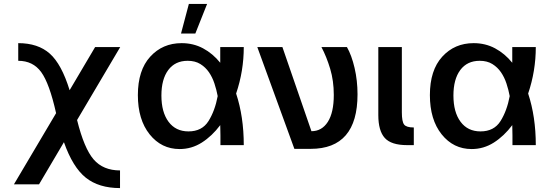

<svg xmlns="http://www.w3.org/2000/svg" viewBox="-20 -740 2806 979"><path d="M266 -163Q232 -315 190 -372.5Q148 -430 73 -430V-520Q174 -520 234 -466.5Q294 -413 335 -280L465 -500H593L373 -128Q409 17 457.5 73Q506 129 592 129V219Q484 219 417.5 166Q351 113 306 -15L179 200H51Z M1104 0Q1104 -24 1104 -49.5Q1104 -75 1103 -102Q1061 -46 1009 -13Q957 20 896 20Q803 20 743 -55Q683 -130 683 -255Q683 -382 746 -451Q809 -520 906 -520Q966 -520 1015.5 -493.5Q1065 -467 1103 -420V-500H1223Q1223 -378 1184 -263Q1223 -145 1223 0ZM941 -70Q1010 -70 1043 -122.5Q1076 -175 1090 -250Q1084 -282 1073.5 -314Q1063 -346 1045.5 -371.5Q1028 -397 1001.5 -413.5Q975 -430 937 -430Q873 -430 838 -383Q803 -336 803 -253Q803 -168 839.5 -119Q876 -70 941 -70ZM943 -720H1036L976 -569H903Z M1481 19 1292 -500H1420L1568 -71Q1621 -71 1651.5 -118.5Q1682 -166 1682 -256Q1682 -328 1663.5 -389.5Q1645 -451 1619 -500H1749Q1773 -458 1788 -393.5Q1803 -329 1803 -259Q1803 19 1564 19Z M2090 0H2056Q1975 0 1942 -36.5Q1909 -73 1909 -153V-500H2029V-167Q2029 -120 2040.5 -105Q2052 -90 2090 -90Z M2593 0Q2593 -24 2593 -49.5Q2593 -75 2592 -102Q2550 -46 2498 -13Q2446 20 2385 20Q2292 20 2232 -55Q2172 -130 2172 -255Q2172 -382 2235 -451Q2298 -520 2395 -520Q2455 -520 2504.5 -493.5Q2554 -467 2592 -420V-500H2712Q2712 -378 2673 -263Q2712 -145 2712 0ZM2430 -70Q2499 -70 2532 -122.5Q2565 -175 2579 -250Q2573 -282 2562.5 -314Q2552 -346 2534.5 -371.5Q2517 -397 2490.5 -413.5Q2464 -430 2426 -430Q2362 -430 2327 -383Q2292 -336 2292 -253Q2292 -168 2328.5 -119Q2365 -70 2430 -70Z"/></svg>

Font: Moderustic Med
Style: Regular
Weight: 500
Designer: Tural Alisoy
Foundry: TAFT Foundry
Version: Version 2.110